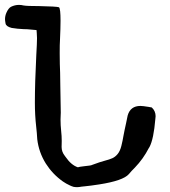

<svg xmlns="http://www.w3.org/2000/svg" viewBox="-20 -748 695 785"><path d="M297.4 17.1H290.5Q280.8 17.1 271.5 12.7L265.1 9.8Q250 2.9 236.8 -6.3Q194.8 -36.1 167.5 -79.1Q138.7 -125 132.3 -178.7Q130.9 -204.6 127.9 -230.5Q122.6 -277.3 122.6 -328.1Q122.6 -409.7 128.4 -522.9Q131.3 -571.8 131.3 -592.3Q131.3 -602.1 130.4 -611.8L129.4 -625Q124.5 -626 92.3 -628.4L75.7 -628.9Q51.8 -629.9 27.8 -633.8Q4.9 -639.6 2.7 -651.9Q0.5 -664.1 0.5 -669.4Q0.5 -682.6 5.9 -695.3Q14.2 -714.4 24.9 -720.2Q41 -728 57.6 -728Q66.9 -728 76.7 -725.6Q89.8 -723.1 140.1 -723.1Q211.4 -721.7 221.2 -718.3Q227.5 -713.4 227.5 -662.6Q227.5 -633.8 225.1 -581.1Q224.1 -570.3 224.1 -529.8L224.6 -486.3Q226.1 -458 226.6 -397L228.5 -287.6Q228.5 -280.8 228 -273.7Q227.5 -266.6 227.5 -259.3Q227.5 -235.8 230 -212.9Q232.4 -191.9 232.4 -171.4L231.9 -147Q231.9 -127.4 244.6 -111.3L248.5 -106Q271 -73.2 298.3 -64Q299.8 -64.9 307.4 -66.2Q314.9 -67.4 325.7 -68.6Q336.4 -69.8 345.7 -71Q355 -72.3 356.4 -73.7Q389.2 -85.9 409.7 -91.3Q427.2 -95.7 439.2 -101.1Q451.2 -106.4 460.9 -118.2Q470.7 -129.9 476.1 -151.1Q481.4 -172.4 484.9 -193.4L489.3 -215.8Q493.2 -231 495.8 -245.8Q498.5 -260.7 502 -275.9Q513.2 -314.9 554.2 -314.9Q563.5 -314.9 587.4 -311Q593.8 -309.6 600.6 -308.6Q616.2 -293.9 616.2 -272.9Q616.2 -267.6 615.2 -262.2Q608.4 -179.7 591.3 -147L588.4 -142.6Q565.9 -98.6 531.2 -62.5Q518.1 -49.8 506.8 -36.1Q483.4 -9.3 386.2 5.9Q348.6 11.7 327.1 13.7L313.5 15.1Q302.7 17.1 297.4 17.1Z"/></svg>

Font: Kurland
Style: Regular
Weight: 400
Designer: GGBot
Version: 0.22